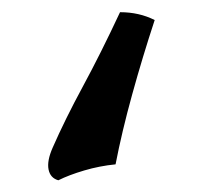

<svg xmlns="http://www.w3.org/2000/svg" viewBox="-20 -78 336 318"><path d="M76.6 220.6Q63.2 216.8 60.4 202.6Q57.6 188.4 67.2 166.6Q87.8 119.6 117.2 65.3Q146.6 11 178.8 -57.8Q210.6 -57.8 236.2 -44.8Q216 16.6 198.9 78.5Q181.8 140.4 171.4 194.2Q145 196.8 119.6 204.3Q94.2 211.8 76.6 220.6Z"/></svg>

Font: Vollkorn
Style: Regular
Weight: 400
Designer: Friedrich Althausen
Foundry: Friedrich Althausen
Version: Version 4.104